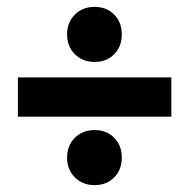

<svg xmlns="http://www.w3.org/2000/svg" viewBox="-20 -609 551 558"><path d="M334 -509Q334 -474 312 -451.5Q290 -429 255 -429Q220 -429 197.5 -451.5Q175 -474 175 -509Q175 -544 197.5 -566.5Q220 -589 255 -589Q290 -589 312 -566.5Q334 -544 334 -509ZM32 -384H478V-270H32ZM334 -151Q334 -116 312 -93.5Q290 -71 255 -71Q220 -71 197.5 -93.5Q175 -116 175 -151Q175 -186 197.5 -208.5Q220 -231 255 -231Q290 -231 312 -208.5Q334 -186 334 -151Z"/></svg>

Font: Gontserrat
Style: Bold
Weight: 700
Designer: Julieta Ulanovsky
Foundry: Julieta Ulanovsky
Version: Version 6.001